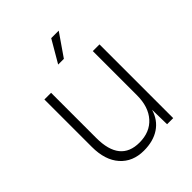

<svg xmlns="http://www.w3.org/2000/svg" viewBox="-207 -845 976 976"><g transform="rotate(-45 281.0 -357.0)"><path d="M257 12Q177 12 130 -41Q83 -94 83 -189V-530H131V-205Q131 -33 270 -33Q345 -33 388 -81Q431 -129 431 -213V-530H479V0H435L433 -106Q416 -49 370.5 -18.5Q325 12 257 12ZM258 -606 328 -726H382L299 -606Z"/></g></svg>

Font: Geist ExtLt
Style: Regular
Weight: 400
Designer: Basement.studio, Andrés Briganti, Mateo Zaragoza
Foundry: Basement.studio, Vercel, Andrés Briganti, Guido Ferreyra, Mateo Zaragoza
Version: Version 1.401